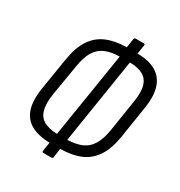

<svg xmlns="http://www.w3.org/2000/svg" viewBox="-186 -859 997 1062"><g transform="rotate(30 312.0 -327.5)"><path d="M245 74Q237 74 238 65L247 8Q175 6 129 -19Q83 -44 65.5 -96.5Q48 -149 61 -231L94 -435Q107 -517 140 -567Q173 -617 226 -639.5Q279 -662 353 -663L362 -720Q364 -729 372 -729H423Q433 -729 431 -720L422 -663Q493 -662 538.5 -636.5Q584 -611 602 -558.5Q620 -506 607 -424L575 -219Q562 -138 529 -88Q496 -38 443 -15.5Q390 7 315 8L307 65Q306 74 297 74ZM258 -55 345 -599Q291 -598 254 -582Q217 -566 195 -530Q173 -494 163 -431L130 -234Q120 -170 131 -131Q142 -92 173.5 -74.5Q205 -57 258 -55ZM324 -55Q378 -57 414.5 -72.5Q451 -88 473.5 -124.5Q496 -161 506 -223L537 -421Q548 -486 537 -524.5Q526 -563 494.5 -580.5Q463 -598 410 -599Z"/></g></svg>

Font: Sofia Sans Condensed
Style: Italic
Weight: 400
Italic angle: -9°
Designer: Botio Nikoltchev, Ani Petrova
Foundry: lettersoup
Version: Version 4.101